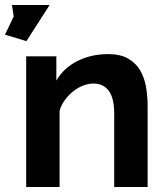

<svg xmlns="http://www.w3.org/2000/svg" viewBox="-44 -750 668 770"><path d="M62 -585 -24 -611 11 -684 4 -730H155ZM548 0H414V-294Q414 -357 392 -386Q370 -415 331 -415Q311 -415 290 -407Q269 -399 250.5 -384.5Q232 -370 217 -350Q202 -330 195 -306V0H61V-524H182V-427Q211 -477 266 -505Q321 -533 390 -533Q439 -533 470 -515Q501 -497 518 -468Q535 -439 541.5 -402Q548 -365 548 -327Z"/></svg>

Font: Oxford Sans
Style: Bold
Weight: 700
Designer: Matt McInerney, Pablo Impallari, Rodrigo Fuenzalida
Foundry: Matt McInerney, Pablo Impallari, Rodrigo Fuenzalida
Version: Version 3.000g; ttfautohint (v1.5) -l 8 -r 28 -G 28 -x 14 -D